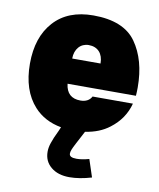

<svg xmlns="http://www.w3.org/2000/svg" viewBox="-87 -629 771 929"><g transform="rotate(10 298.0 -164.5)"><path d="M397.5 127.4C374.5 133.8 354 137.2 335.9 137.2C312 137.2 300.3 130.9 300.3 117.7C300.3 106.4 305.2 94.2 320.8 64.5L354 1.5C400.4 -5.4 439.9 -21 472.2 -45.9C516.6 -79.6 545.4 -122.1 558.6 -172.9H360.4C350.1 -152.8 330.6 -143.6 305.7 -143.6C261.2 -143.6 235.8 -166.5 230.5 -212.9H566.4C567.4 -227.1 567.9 -241.2 567.9 -254.4C567.9 -343.8 547.4 -417.5 506.8 -474.6C466.3 -531.7 396 -560.1 296.9 -560.1C213.4 -560.1 148.9 -534.7 103 -483.9C57.1 -433.1 34.2 -364.3 34.2 -277.3C34.2 -189.9 57.1 -120.6 103 -70.3C136.7 -33.2 181.2 -9.8 235.8 0L228 18.6C214.4 46.4 205.1 68.4 200.2 84C194.8 99.6 192.4 114.3 192.4 127.4C192.4 158.7 203.6 183.6 226.6 202.6C249.5 221.7 279.8 231 317.4 231C350.1 231 386.2 225.1 425.8 213.4ZM231.4 -336.9C231.4 -383.8 259.8 -415 299.3 -415C343.8 -415 370.6 -385.7 370.6 -336.9Z"/></g></svg>

Font: Estedad Black
Style: Regular
Weight: 900
Designer: Amin Abedi
Version: Version 7.3